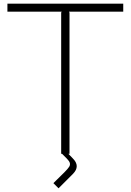

<svg xmlns="http://www.w3.org/2000/svg" viewBox="-20 -830 705 1036"><path d="M645 -810.1V-767.1H352.1L355 -762.2V0H349.1L373 24.9Q414.6 66.4 374 107.9L295.9 186L268.1 158.2L328.1 99.1Q347.2 79.6 353.3 69.8Q359.4 60.1 356.9 49.8Q354.5 39.6 339.8 24.9L314.9 0H310.1V-762.2L313 -767.1H20V-810.1Z"/></svg>

Font: Sinkin Sans 200 X Light
Style: Regular
Weight: 200
Designer: Keith Bates
Foundry: K-Type
Version: Sinkin Sans (version 1.0)  by Keith Bates   •   © 2014   www